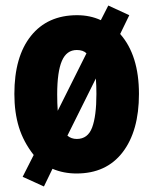

<svg xmlns="http://www.w3.org/2000/svg" viewBox="-20 -618 556 695"><path d="M483 -278Q483 -144 424 -67Q365 10 257 10Q210 10 170 -7L139 57L62 22L102 -57Q65 -104 48.5 -157.5Q32 -211 32 -278Q32 -413 92 -488Q152 -563 259 -563Q306 -563 345 -545L372 -598L448 -563L415 -495Q483 -418 483 -278ZM187 -276Q187 -260 187.5 -245Q188 -230 189 -217L293 -425Q281 -437 258 -437Q221 -437 204 -397.5Q187 -358 187 -276ZM329 -278Q329 -293 328.5 -307Q328 -321 327 -334L224 -127Q238 -115 258 -115Q298 -115 313.5 -156.5Q329 -198 329 -278Z"/></svg>

Font: Noto Sans Gurmukhi UI ExtraCondensed Black
Style: Regular
Weight: 900
Width: 2
Designer: Jelle Bosma - Monotype Design Team
Foundry: Monotype Imaging Inc.
Version: Version 2.004; ttfautohint (v1.8.4.7-5d5b)